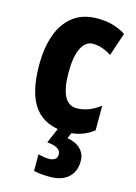

<svg xmlns="http://www.w3.org/2000/svg" viewBox="-121 -625 657 929"><g transform="rotate(15 207.5 -160.0)"><path d="M247 10Q140 10 87 -58.5Q34 -127 34 -272Q34 -354 56.5 -419Q79 -484 127 -522Q175 -560 250 -560Q293 -560 327.5 -550Q362 -540 392 -521L353 -405Q306 -436 260 -436Q223 -436 202 -394Q181 -352 181 -272Q181 -114 263 -114Q322 -114 380 -158V-35Q324 10 247 10ZM349 128Q349 180 316.5 210Q284 240 223 240Q176 240 143 232V149Q174 157 195 157Q238 157 238 124Q238 105 219.5 94.5Q201 84 169 82L204 0H274L258 37Q301 44 325 68Q349 92 349 128Z"/></g></svg>

Font: Noto Sans Hebrew ExtraCondensed ExtraBold
Style: Regular
Weight: 800
Width: 2
Designer: Monotype Design Team
Foundry: Monotype Imaging Inc.
Version: Version 2.004; ttfautohint (v1.8.4.7-5d5b)